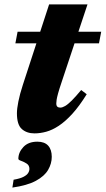

<svg xmlns="http://www.w3.org/2000/svg" viewBox="-20 -588 478 868"><path d="M49.5 -392 59.5 -444.5H437.5L427.5 -392ZM258.5 -216.5Q247.5 -184 242.5 -165.5Q237.5 -147 236 -137Q234.5 -127 234.5 -120.5Q234.5 -110 239.2 -105.8Q244 -101.5 252.5 -101.5Q262 -101.5 274.5 -108.8Q287 -116 304.5 -133.5Q322 -151 347 -181L372 -162Q338.5 -108 307 -73.5Q275.5 -39 246 -19.5Q216.5 0 189 7.5Q161.5 15 136 15Q101 15 78.8 -4.5Q56.5 -24 56.5 -76Q56.5 -96 63 -129Q69.5 -162 83.5 -205L202 -568H375.5ZM63 130Q63 101 85.5 76.8Q108 52.5 149 52.5Q181.5 52.5 197.8 70.5Q214 88.5 214 121Q214 151.5 197.5 180Q181 208.5 142 229.5Q103 250.5 36 260L41.5 224.5Q70.5 219.5 86 211.5Q101.5 203.5 107.2 194.2Q113 185 113 175.5Q113 159.5 100.5 151.5Q88 143.5 75.5 139.2Q63 135 63 130Z"/></svg>

Font: Newsreader 24pt ExtraBold
Style: Italic
Weight: 800
Italic angle: -17°
Designer: Hugues Gentile
Foundry: Production Type
Version: Version 1.003